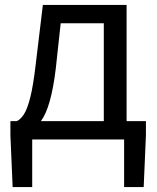

<svg xmlns="http://www.w3.org/2000/svg" viewBox="-20 -563 634 775"><path d="M399 -74V-469H225L205 -285Q186 -128 145 -74ZM560 192H481V0H110V192H31L22 -17V-74H48Q63 -81 76.5 -101.5Q90 -122 102 -169Q114 -216 124 -302L153 -543H491V-74H569V-17Z"/></svg>

Font: Source Han Sans & Saira Hybrid
Style: Regular
Weight: 400
Designer: Ryoko NISHIZUKA 西塚涼子 (kana & ideographs); Paul D. Hunt (Latin, Greek & Cyrillic); Wenlong ZHANG 张文龙 (bopomofo); Sandoll 
Foundry: Adobe Systems Incorporated
Version: Version 1.00;August 2, 2021;FontCreator 13.0.0.2675 64-bit